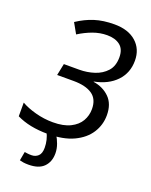

<svg xmlns="http://www.w3.org/2000/svg" viewBox="-171 -813 880 1120"><g transform="rotate(20 268.5 -253.5)"><path d="M192 10Q78 10 -1 -29V-114Q35 -93 88.5 -78.5Q142 -64 197 -64Q263 -64 305 -85Q347 -106 366.5 -140Q386 -174 386 -214Q386 -276 345 -304Q304 -332 229 -332H127L142 -405H237Q286 -405 330.5 -419.5Q375 -434 404 -466Q433 -498 433 -553Q433 -603 403 -626.5Q373 -650 323 -650Q278 -650 234.5 -634Q191 -618 150 -592L114 -656Q165 -690 218.5 -707Q272 -724 341 -724Q427 -724 476 -680.5Q525 -637 525 -565Q525 -489 476 -437.5Q427 -386 341 -369V-367Q401 -358 440.5 -319Q480 -280 480 -210Q480 -150 448 -100Q416 -50 352.5 -20Q289 10 192 10ZM148 217Q130 217 116.5 215Q103 213 93 210L103 155Q111 156 120.5 157.5Q130 159 146 159Q170 159 187 143.5Q204 128 204 92Q204 44 182 0H242Q253 16 263.5 44.5Q274 73 274 102Q274 154 243 185.5Q212 217 148 217Z"/></g></svg>

Font: Noto Sans IKEA
Style: Italic
Weight: 400
Italic angle: -12°
Designer: Monotype Design Team
Foundry: Monotype Imaging Inc.
Version: Version 2.001